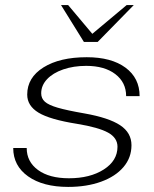

<svg xmlns="http://www.w3.org/2000/svg" viewBox="-20 -725 604 755"><path d="M32 -143H85Q85 -89 129.5 -56.5Q174 -24 251 -24Q334 -24 388 -58.5Q442 -93 442 -148Q442 -183 405 -203.5Q368 -224 283 -238Q176 -255 131.5 -282Q87 -309 87 -353Q87 -420 151 -460Q215 -500 321 -500Q418 -500 473.5 -459Q529 -418 529 -347H476Q476 -401 433.5 -433.5Q391 -466 319 -466Q269 -466 228.5 -452Q188 -438 165 -413.5Q142 -389 142 -358Q142 -338 156.5 -325Q171 -312 207 -301.5Q243 -291 312 -279Q408 -262 452.5 -232.5Q497 -203 497 -154Q497 -105 465.5 -68Q434 -31 377.5 -10.5Q321 10 248 10Q149 10 90.5 -31.5Q32 -73 32 -143ZM220 -705H248L343 -592L478 -705H506L364 -560H310Z"/></svg>

Font: Fahkwang ExtraLight
Style: Italic
Weight: 275
Italic angle: -10°
Designer: Suppakit Chalermlarp | Katatrad Co.,Ltd.
Foundry: Cadson Demak Co.,Ltd.
Version: Version 1.000; ttfautohint (v1.6)